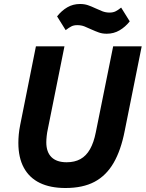

<svg xmlns="http://www.w3.org/2000/svg" viewBox="-20 -930 730 962"><path d="M160 -698H303L219 -280Q216 -267 214 -249Q212 -231 212 -217Q212 -168 238 -142.5Q264 -117 314 -117Q354 -117 383 -133Q412 -149 431 -182.5Q450 -216 460 -267L547 -698H690L605 -275Q586 -177 549 -113.5Q512 -50 453.5 -19Q395 12 308 12Q232 12 179.5 -13.5Q127 -39 99.5 -89.5Q72 -140 72 -214Q72 -234 74 -256Q76 -278 81 -303ZM515 -761Q493 -761 476 -767Q459 -773 439 -782Q420 -791 403.5 -797.5Q387 -804 367 -804Q350 -804 338 -798Q326 -792 309 -779L266 -848Q289 -877 317.5 -893.5Q346 -910 381 -910Q403 -910 420.5 -904Q438 -898 457 -889Q476 -880 493 -873.5Q510 -867 529 -867Q546 -867 558.5 -873Q571 -879 587 -892L630 -823Q608 -795 579 -778Q550 -761 515 -761Z"/></svg>

Font: IBM Plex Sans Var
Style: Italic
Weight: 400
Italic angle: -11.31°
Designer: Mike Abbink, Paul van der Laan, Pieter van Rosmalen
Foundry: Bold Monday
Version: Version 1.001